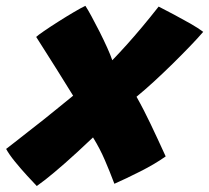

<svg xmlns="http://www.w3.org/2000/svg" viewBox="-48 -604 699 642"><path d="M75 18Q63.5 6 43 -16.2Q22.5 -38.5 2.5 -63Q-17.5 -87.5 -27.5 -106Q-17.5 -113.5 1.5 -128.5Q20.5 -143.5 45.2 -162.8Q70 -182 96.8 -203.2Q123.5 -224.5 149.2 -245.5Q175 -266.5 196.5 -284Q164.5 -336 140.8 -373.5Q117 -411 100.5 -437.2Q84 -463.5 73 -480.5Q78.5 -486 99.2 -500.2Q120 -514.5 146.8 -531.5Q173.5 -548.5 198.5 -563.2Q223.5 -578 237.5 -584.5Q245.5 -572.5 258.2 -549Q271 -525.5 285 -497.8Q299 -470 310.5 -444.5Q322 -419 327.5 -402.5Q352.5 -428.5 376.8 -455.5Q401 -482.5 427 -513.5Q453 -544.5 482.5 -582Q506 -570 534.2 -555Q562.5 -540 588.8 -525Q615 -510 631.5 -497.5Q613.5 -476.5 587 -449Q560.5 -421.5 529.8 -391.2Q499 -361 467.8 -332.2Q436.5 -303.5 408.5 -280.5Q422 -256.5 433.5 -234Q445 -211.5 456 -188.5Q467 -165.5 479.2 -139.2Q491.5 -113 506 -81Q470 -55.5 421.5 -31Q373 -6.5 334.5 10.5Q326.5 -11 318.5 -30.5Q310.5 -50 302.5 -68.8Q294.5 -87.5 284.8 -106.2Q275 -125 263 -144.5Q235 -118 212 -96.8Q189 -75.5 169.8 -58.8Q150.5 -42 134.2 -28.2Q118 -14.5 103.5 -3.2Q89 8 75 18Z"/></svg>

Font: Grandstander Thin Black
Style: Italic
Weight: 900
Italic angle: -15°
Version: Version 1.200